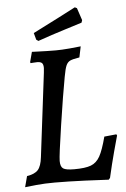

<svg xmlns="http://www.w3.org/2000/svg" viewBox="-58 -880 612 931"><g transform="rotate(-5 248.5 -414.0)"><path d="M26 10 40 -43Q78 -49 94 -67Q110 -85 115 -128L165 -535Q167 -553 167 -558Q167 -576 160 -582.5Q153 -589 137 -589Q127 -589 117.5 -588Q108 -587 105 -587Q105 -588 104 -589.5Q103 -591 103 -592L116 -641L142 -640Q194 -638 233 -638Q259 -638 300 -641.5Q341 -645 354 -647L343 -594Q311 -589 298 -583Q285 -577 278 -561.5Q271 -546 264 -507Q248 -421 226 -274Q204 -127 204 -102Q204 -74 217.5 -65Q231 -56 271 -56Q325 -56 352.5 -66.5Q380 -77 396.5 -106.5Q413 -136 430 -201L489 -207L492 -201Q487 -184 471 -124.5Q455 -65 440 1L433 9Q406 7 319.5 3.5Q233 0 171 0Q123 0 80.5 4Q38 8 26 10ZM152 -691 142 -698 133 -731Q195 -762 259 -795Q323 -828 342 -838L352 -833L372 -773L368 -761Q350 -755 285 -735Q220 -715 152 -691Z"/></g></svg>

Font: Alegreya SC Medium
Style: Italic
Weight: 500
Italic angle: -7°
Designer: Juan Pablo del Peral
Foundry: Huerta Tipografica
Version: Version 2.007; ttfautohint (v1.6)